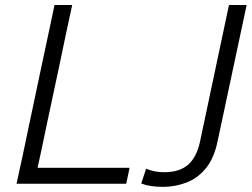

<svg xmlns="http://www.w3.org/2000/svg" viewBox="-20 -733 1004 766"><path d="M46 0Q59 -60 71 -115Q82.5 -170.5 96.5 -236.5L146.5 -473Q161 -540.5 173 -597Q184.5 -653.5 197.5 -713H268Q255 -653 243 -596.8Q231 -540.5 217 -472.5L169 -247.5Q158.5 -196 149 -151.8Q139.5 -107.5 130 -63.5H497L483.5 0ZM964 -713 848 -169Q834 -101.5 801.5 -61.8Q769 -22 724.2 -4.8Q679.5 12.5 630 12.5Q576.5 12.5 543.5 -1L563 -60Q582 -52 599 -49Q616 -46 635.5 -46Q696.5 -46 730.8 -76.2Q765 -106.5 778 -168L893.5 -713Z"/></svg>

Font: Heraclito Light
Style: Italic
Weight: 300
Italic angle: -12°
Designer: Kostas Bartsokas (font) & Cristiano Sobral (main changes)
Foundry: Kostas Bartsokas (font) & Cristiano Sobral (main changes)
Version: Version 1.00;July 8, 2020;FontCreator 13.0.0.2655 64-bit